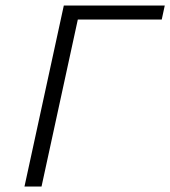

<svg xmlns="http://www.w3.org/2000/svg" viewBox="-20 -678 619 698"><path d="M69 0 212 -658H274L131 0ZM229 -607 241 -658H579L568 -607Z"/></svg>

Font: Ysabeau Office Light
Style: Italic
Weight: 300
Italic angle: -12°
Designer: Christian Thalmann (Catharsis Fonts)
Version: Version 2.001;gftools[0.9.30]; featfreeze: tnum,lnum,ss02